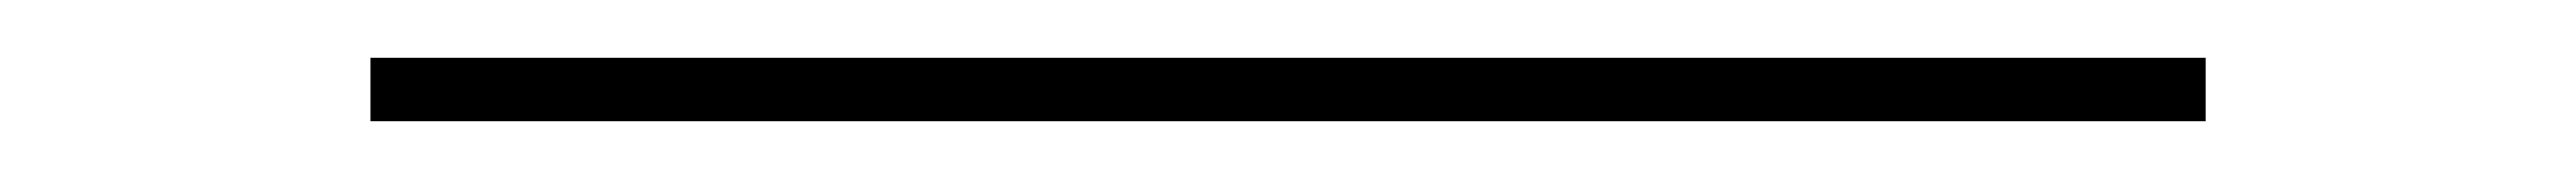

<svg xmlns="http://www.w3.org/2000/svg" viewBox="-20 63 890 62"><path d="M108 105V83H742V105Z"/></svg>

Font: Lexend Peta Thin
Style: Regular
Weight: 250
Version: Version 1.007